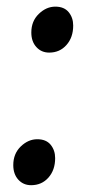

<svg xmlns="http://www.w3.org/2000/svg" viewBox="-20 -534 261 564"><path d="M72 -438.5Q72 -472 94 -493.2Q116 -514.5 142.5 -514.5Q168.5 -514.5 181.8 -498.2Q195 -482 195 -459Q195 -424 175.2 -401.8Q155.5 -379.5 124.5 -379.5Q101.5 -379.5 86.8 -395.8Q72 -412 72 -438.5ZM19 -49Q19 -82.5 41 -103.8Q63 -125 89.5 -125Q115.5 -125 128.8 -108.8Q142 -92.5 142 -69.5Q142 -34.5 122.2 -12.2Q102.5 10 71.5 10Q48.5 10 33.8 -6.2Q19 -22.5 19 -49Z"/></svg>

Font: Merriweather 24pt
Style: Italic
Weight: 400
Italic angle: -7.8°
Designer: Eben Sorkin
Foundry: Eben Sorkin
Version: Version 2.101